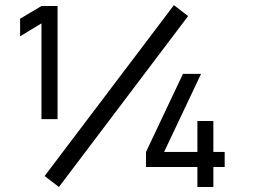

<svg xmlns="http://www.w3.org/2000/svg" viewBox="-20 -744 1034 764"><path d="M145 -270V-651L60 -599.5V-669.5L145 -720H209V-270ZM765.5 0V-79.5H561V-139.5L708 -450H780L633 -139.5H765.5V-262.5H829V-139.5H874V-79.5H829V0ZM214.5 0 157.5 -43.5 672 -723.5 728.5 -680Z"/></svg>

Font: Manrope ExtraLight Medium
Style: Regular
Weight: 500
Version: Version 4.504